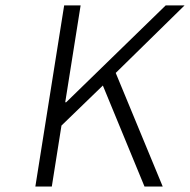

<svg xmlns="http://www.w3.org/2000/svg" viewBox="-20 -680 693 700"><path d="M108.9 0 213.9 -660.2H273.9L217.8 -307.1H221.2L584 -660.2H652.8L401.9 -414.1L573.2 0H506.8L355 -368.2L204.1 -222.2L168.9 0Z"/></svg>

Font: Office Code Pro D Light Italic
Style: Regular
Weight: 300
Italic angle: -9°
Designer: Nathan Rutzky & Paul D. Hunt
Foundry: Adobe Systems Incorporated
Version: Version 1.004;PS 001.004;hotconv 1.0.70;makeotf.lib2.5.58329